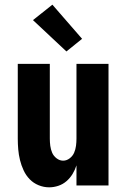

<svg xmlns="http://www.w3.org/2000/svg" viewBox="-20 -793 540 821"><path d="M190 8Q167 8 145 -1Q123 -10 107 -26.5Q91 -43 81 -64.5Q71 -86 65.5 -108.5Q60 -131 58 -154Q56 -177 56 -200V-520H193V-200Q193 -185 195 -169.5Q197 -154 203 -140Q209 -126 222 -116Q235 -106 250 -106Q265 -106 278 -116Q291 -126 297 -140Q303 -154 305 -169.5Q307 -185 307 -200V-520H444V0H307V-86Q301 -67 290.5 -49.5Q280 -32 264.5 -18.5Q249 -5 229.5 1.5Q210 8 190 8ZM264 -573 121 -707 204 -773 331 -627Z"/></svg>

Font: Iosevka Term Curly Heavy
Style: Regular
Weight: 900
Designer: Belleve Invis
Foundry: Belleve Invis
Version: Version 32.3.0